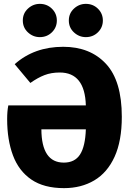

<svg xmlns="http://www.w3.org/2000/svg" viewBox="-20 -955 677 993"><path d="M311 18Q207 18 142 -26.5Q77 -71 47 -151.5Q17 -232 17 -339Q17 -380 23 -410H424Q419 -580 289 -580Q245 -580 210 -566.5Q175 -553 137 -526L56 -623Q157 -713 307 -713Q446 -713 528 -625Q610 -537 610 -351Q610 -226 572.5 -144Q535 -62 467.5 -22Q400 18 311 18ZM310 -114Q367 -114 394 -156Q421 -198 424 -286H194Q195 -114 310 -114ZM186 -763Q151 -763 124.5 -787.5Q98 -812 98 -849Q98 -886 124.5 -910.5Q151 -935 186 -935Q223 -935 248.5 -910Q274 -885 274 -849Q274 -813 248.5 -788Q223 -763 186 -763ZM424 -763Q389 -763 362.5 -787.5Q336 -812 336 -849Q336 -886 362.5 -910.5Q389 -935 424 -935Q461 -935 486.5 -910Q512 -885 512 -849Q512 -813 486.5 -788Q461 -763 424 -763Z"/></svg>

Font: Trujillo ExtraBold
Style: Regular
Weight: 800
Designer: Fira Sans original fonts by bBox Type GmbH, Carrois Corporate GbR, & Edenspiekermann AG / Changes by Cristiano Sobral
Foundry: Fira Sans original fonts by bBox Type GmbH, Carrois Corporate GbR, & Edenspiekermann AG / Changes by Cristiano Sobral
Version: Version 4.301;July 28, 2020;FontCreator 13.0.0.2655 64-bit